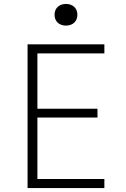

<svg xmlns="http://www.w3.org/2000/svg" viewBox="-20 -955 640 975"><path d="M315 -825C350 -825 373 -847 373 -880C373 -913 350 -935 315 -935C280 -935 257 -913 257 -880C257 -847 280 -825 315 -825ZM120 0H510V-46H170V-358H475V-403H170V-684H510V-730H120Z"/></svg>

Font: JetBrains Mono Thin
Style: Regular
Weight: 100
Monospace: yes
Designer: Philipp Nurullin, Konstantin Bulenkov
Foundry: JetBrains
Version: Version 2.305